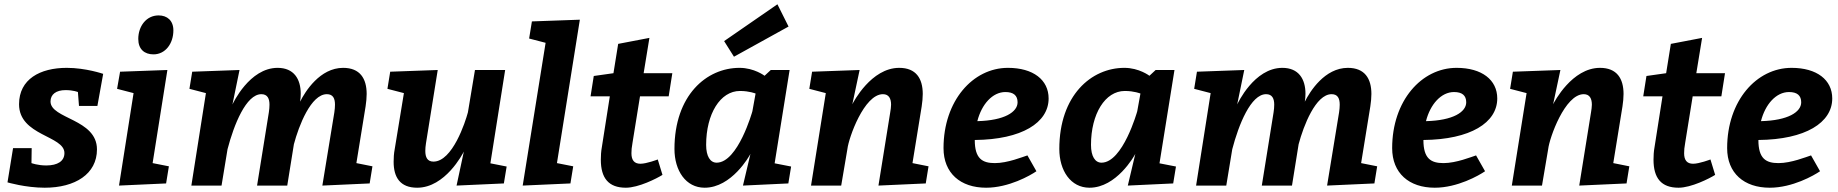

<svg xmlns="http://www.w3.org/2000/svg" viewBox="-20 -867 8585 897"><path d="M128 -175H41L15 -15C15 -15 99 10 189 10C331 10 433 -54 433 -169C433 -312 216 -311 216 -393C216 -426 242 -446 286 -446C323 -446 344 -437 344 -437L349 -372H435L462 -522C462 -522 381 -550 292 -550C167 -550 69 -497 69 -380C69 -232 281 -234 281 -152C281 -114 249 -94 196 -94C156 -94 127 -105 127 -105Z M541 -532 527 -452 604 -432 536 0 756 -10 769 -90 693 -105 762 -540ZM626 -685C626 -637 655 -613 697 -613C753 -613 790 -664 790 -725C790 -771 761 -795 721 -795C663 -795 626 -744 626 -685Z M878 -532 865 -452 942 -432 874 0H1015L1043 -170C1073 -285 1130 -427 1201 -427C1230 -427 1239 -406 1239 -378C1239 -367 1238 -355 1236 -342L1181 0H1322L1353 -193C1376 -280 1433 -427 1507 -427C1536 -427 1545 -407 1545 -378C1545 -368 1544 -355 1542 -342L1486 0L1707 -10L1720 -90L1645 -105L1688 -370C1691 -390 1693 -410 1693 -428C1693 -500 1662 -550 1583 -550C1475 -550 1406 -440 1382 -392C1384 -405 1385 -417 1385 -429C1385 -498 1353 -550 1277 -550C1145 -550 1068 -383 1066 -379L1099 -540Z M2113 0 2334 -10 2347 -89 2271 -104 2340 -540H2199L2166 -342C2154 -297 2094 -112 2005 -112C1976 -112 1967 -133 1967 -162C1967 -173 1968 -184 1970 -197L2025 -540L1803 -532L1790 -452L1867 -432L1824 -170C1820 -149 1819 -129 1819 -111C1819 -39 1849 10 1929 10C2060 10 2142 -149 2147 -159Z M2465 -767 2452 -687 2529 -667 2422 0 2645 -10 2658 -90 2582 -105 2689 -775Z M2904 10C2963 10 3048 -33 3075 -50L3053 -122C3053 -122 3001 -102 2972 -102C2943 -102 2930 -119 2930 -151C2930 -165 2931 -178 2935 -200L2970 -417H3104L3121 -525H2987L3014 -690L2868 -662L2846 -525L2754 -512L2739 -417H2829L2792 -181C2788 -159 2787 -139 2787 -121C2787 -35 2823 10 2904 10Z M3599 -104 3669 -540H3581L3552 -513C3552 -513 3504 -550 3435 -550C3280 -550 3131 -421 3131 -171C3131 -70 3184 10 3272 10C3398 10 3481 -138 3486 -148L3451 0L3663 -10L3676 -89ZM3495 -347C3495 -347 3428 -107 3328 -107C3298 -107 3279 -137 3279 -190C3279 -335 3345 -442 3437 -442C3481 -442 3510 -430 3510 -430ZM3664 -743 3612 -847 3363 -675 3409 -602Z M3774 -532 3761 -452 3838 -432 3769 0H3910L3939 -171C3945 -223 4017 -427 4105 -427C4133 -427 4143 -406 4143 -378C4143 -367 4141 -355 4139 -342L4084 0L4305 -10L4318 -90L4243 -105L4286 -370C4289 -390 4291 -410 4291 -428C4291 -500 4260 -550 4181 -550C4050 -550 3967 -390 3962 -380L3996 -540Z M4879 -407C4879 -494 4807 -550 4689 -550C4525 -550 4388 -396 4388 -175C4388 -58 4467 10 4587 10C4693 10 4793 -47 4822 -67L4780 -141C4758 -134 4687 -105 4628 -105C4569 -105 4534 -126 4534 -213C4754 -215 4879 -294 4879 -407ZM4734 -389C4734 -344 4673 -304 4546 -301C4566 -380 4617 -437 4677 -437C4715 -437 4734 -421 4734 -389Z M5397 -104 5467 -540H5379L5350 -513C5350 -513 5302 -550 5233 -550C5078 -550 4929 -421 4929 -171C4929 -70 4982 10 5070 10C5196 10 5279 -138 5284 -148L5249 0L5461 -10L5474 -89ZM5293 -347C5293 -347 5226 -107 5126 -107C5096 -107 5077 -137 5077 -190C5077 -335 5143 -442 5235 -442C5279 -442 5308 -430 5308 -430Z M5572 -532 5559 -452 5636 -432 5568 0H5709L5737 -170C5767 -285 5824 -427 5895 -427C5924 -427 5933 -406 5933 -378C5933 -367 5932 -355 5930 -342L5875 0H6016L6047 -193C6070 -280 6127 -427 6201 -427C6230 -427 6239 -407 6239 -378C6239 -368 6238 -355 6236 -342L6180 0L6401 -10L6414 -90L6339 -105L6382 -370C6385 -390 6387 -410 6387 -428C6387 -500 6356 -550 6277 -550C6169 -550 6100 -440 6076 -392C6078 -405 6079 -417 6079 -429C6079 -498 6047 -550 5971 -550C5839 -550 5762 -383 5760 -379L5793 -540Z M6975 -407C6975 -494 6903 -550 6785 -550C6621 -550 6484 -396 6484 -175C6484 -58 6563 10 6683 10C6789 10 6889 -47 6918 -67L6876 -141C6854 -134 6783 -105 6724 -105C6665 -105 6630 -126 6630 -213C6850 -215 6975 -294 6975 -407ZM6830 -389C6830 -344 6769 -304 6642 -301C6662 -380 6713 -437 6773 -437C6811 -437 6830 -421 6830 -389Z M7048 -532 7035 -452 7112 -432 7043 0H7184L7213 -171C7219 -223 7291 -427 7379 -427C7407 -427 7417 -406 7417 -378C7417 -367 7415 -355 7413 -342L7358 0L7579 -10L7592 -90L7517 -105L7560 -370C7563 -390 7565 -410 7565 -428C7565 -500 7534 -550 7455 -550C7324 -550 7241 -390 7236 -380L7270 -540Z M7822 10C7881 10 7966 -33 7993 -50L7971 -122C7971 -122 7919 -102 7890 -102C7861 -102 7848 -119 7848 -151C7848 -165 7849 -178 7853 -200L7888 -417H8022L8039 -525H7905L7932 -690L7786 -662L7764 -525L7672 -512L7657 -417H7747L7710 -181C7706 -159 7705 -139 7705 -121C7705 -35 7741 10 7822 10Z M8540 -407C8540 -494 8468 -550 8350 -550C8186 -550 8049 -396 8049 -175C8049 -58 8128 10 8248 10C8354 10 8454 -47 8483 -67L8441 -141C8419 -134 8348 -105 8289 -105C8230 -105 8195 -126 8195 -213C8415 -215 8540 -294 8540 -407ZM8395 -389C8395 -344 8334 -304 8207 -301C8227 -380 8278 -437 8338 -437C8376 -437 8395 -421 8395 -389Z"/></svg>

Font: Bitter
Style: Bold Italic
Weight: 700
Designer: Sol Matas
Foundry: Sol Matas
Version: Version 1.002